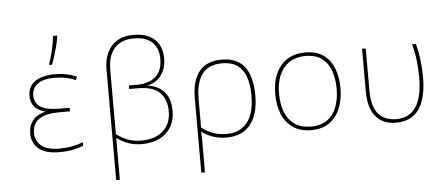

<svg xmlns="http://www.w3.org/2000/svg" viewBox="-62 -957 3123 1348"><g transform="rotate(-5 1500.0 -283.5)"><path d="M326 10Q226 10 179 -31Q132 -72 132 -138Q132 -191 160.5 -228.5Q189 -266 249 -281V-283Q192 -300 171 -330.5Q150 -361 150 -401Q150 -451 176 -481Q202 -511 244 -524.5Q286 -538 333 -538Q389 -538 423.5 -530Q458 -522 494 -508L485 -484Q456 -497 418.5 -505Q381 -513 334 -513Q258 -513 217.5 -484Q177 -455 177 -401Q177 -349 219 -321.5Q261 -294 350 -294H424V-269H344Q256 -269 207.5 -238Q159 -207 159 -138Q159 -86 199 -50.5Q239 -15 326 -15Q379 -15 418.5 -23Q458 -31 495 -45V-20Q469 -9 426.5 0.5Q384 10 326 10ZM308 -613Q321 -651 334 -705Q347 -759 352 -807H380V-799Q376 -769 367 -733.5Q358 -698 347.5 -665Q337 -632 327 -606H308Z M705 -540Q705 -641 758.5 -703Q812 -765 916 -765Q1010 -765 1062.5 -717Q1115 -669 1115 -581Q1115 -514 1080.5 -465Q1046 -416 984 -404V-402Q1058 -391 1100 -343Q1142 -295 1142 -209Q1142 -113 1079.5 -54.5Q1017 4 907 4Q857 4 816.5 -10Q776 -24 731 -54V240H705ZM907 -21Q1004 -21 1059.5 -71.5Q1115 -122 1115 -209Q1115 -292 1068 -340.5Q1021 -389 911 -389H852V-414H911Q991 -414 1039.5 -455Q1088 -496 1088 -581Q1088 -655 1044.5 -697.5Q1001 -740 916 -740Q824 -740 777.5 -686Q731 -632 731 -536V-81Q773 -51 813 -36Q853 -21 907 -21Z M1305 -284Q1305 -408 1357.5 -473Q1410 -538 1517 -538Q1730 -538 1730 -266Q1730 -135 1672.5 -62.5Q1615 10 1505 10Q1447 10 1403.5 -6.5Q1360 -23 1331 -46H1329Q1331 -13 1331 10.5Q1331 34 1331 63V240H1305ZM1507 -15Q1599 -15 1651 -78.5Q1703 -142 1703 -266Q1703 -386 1658.5 -449Q1614 -512 1517 -512Q1420 -512 1375.5 -451Q1331 -390 1331 -276V-76Q1364 -48 1408.5 -31.5Q1453 -15 1507 -15Z M2100 10Q2023 10 1971.5 -26Q1920 -62 1895 -124Q1870 -186 1870 -264Q1870 -390 1932 -463.5Q1994 -537 2105 -537Q2185 -537 2234.5 -500.5Q2284 -464 2307 -403Q2330 -342 2330 -267Q2330 -188 2305 -125.5Q2280 -63 2229.5 -26.5Q2179 10 2100 10ZM2100 -15Q2170 -15 2215 -47Q2260 -79 2281.5 -135.5Q2303 -192 2303 -265Q2303 -334 2283.5 -390Q2264 -446 2220.5 -479Q2177 -512 2105 -512Q2007 -512 1952 -446.5Q1897 -381 1897 -263Q1897 -190 1919 -134Q1941 -78 1986.5 -46.5Q2032 -15 2100 -15Z M2699 10Q2606 10 2555.5 -50Q2505 -110 2505 -231V-528H2531V-235Q2531 -120 2575 -67.5Q2619 -15 2701 -15Q2887 -15 2887 -292Q2887 -351 2880.5 -411Q2874 -471 2857 -528H2885Q2900 -471 2907 -412.5Q2914 -354 2914 -292Q2914 -143 2860.5 -66.5Q2807 10 2699 10Z"/></g></svg>

Font: Noto Sans Mono Thin
Style: Regular
Weight: 100
Designer: Monotype Design Team
Foundry: Monotype Imaging Inc.
Version: Version 2.014